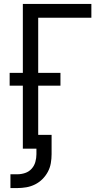

<svg xmlns="http://www.w3.org/2000/svg" viewBox="-20 -755 540 975"><path d="M68 200H33V130H68Q88 130 107.5 123.5Q127 117 140.5 102Q154 87 159.5 67.5Q165 48 165 28V0H96V-320H29V-385H96V-735H444V-665H174V-385H287V-320H174V-70H242V28Q242 51 238 74Q234 97 223 117.5Q212 138 195.5 154.5Q179 171 158 181.5Q137 192 114 196Q91 200 68 200Z"/></svg>

Font: Iosevka SS04
Style: Regular
Weight: 400
Monospace: yes
Designer: Belleve Invis
Foundry: Belleve Invis
Version: Version 19.0.0; ttfautohint (v1.8.4)